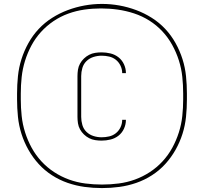

<svg xmlns="http://www.w3.org/2000/svg" viewBox="-20 -832 1040 979"><path d="M498 -115Q482 -115 465.5 -117.5Q449 -120 434.5 -127.5Q420 -135 408 -146.5Q396 -158 388 -172.5Q380 -187 377.5 -203.5Q375 -220 375 -237V-443Q375 -460 377.5 -476.5Q380 -493 388 -507.5Q396 -522 408 -533.5Q420 -545 434.5 -552.5Q449 -560 465.5 -562.5Q482 -565 498 -565Q521 -565 543.5 -559.5Q566 -554 584 -540Q602 -526 612 -504.5Q622 -483 622 -460Q622 -460 622 -459.5Q622 -459 622 -459H603Q603 -459 603 -459.5Q603 -460 603 -460Q603 -479 594.5 -497Q586 -515 571 -527Q556 -539 537 -543.5Q518 -548 498 -548Q477 -548 456.5 -541.5Q436 -535 421 -520.5Q406 -506 400 -485.5Q394 -465 394 -444V-236Q394 -215 400 -194.5Q406 -174 421 -159.5Q436 -145 456.5 -138.5Q477 -132 498 -132Q518 -132 537 -136.5Q556 -141 571 -153Q586 -165 594.5 -183Q603 -201 603 -220Q603 -220 603 -220.5Q603 -221 603 -221H622Q622 -221 622 -220.5Q622 -220 622 -220Q622 -197 612 -175.5Q602 -154 584 -140Q566 -126 543.5 -120.5Q521 -115 498 -115ZM500 127Q455 127 411 121Q367 115 325 100.5Q283 86 245 61.5Q207 37 177 4Q147 -29 125 -68Q103 -107 89.5 -149.5Q76 -192 71.5 -236.5Q67 -281 67 -325V-355Q67 -399 71.5 -443.5Q76 -488 89.5 -530.5Q103 -573 125 -612.5Q147 -652 177.5 -684.5Q208 -717 246 -741Q284 -765 325.5 -780.5Q367 -796 411 -804Q455 -812 500 -812Q545 -812 589 -804Q633 -796 674.5 -780.5Q716 -765 754 -741Q792 -717 822.5 -684.5Q853 -652 875 -612.5Q897 -573 910.5 -530.5Q924 -488 928.5 -443.5Q933 -399 933 -355V-325Q933 -281 928.5 -236.5Q924 -192 910.5 -149.5Q897 -107 875 -68Q853 -29 823 4Q793 37 755 61.5Q717 86 675 100.5Q633 115 589 121Q545 127 500 127ZM500 109Q543 109 585.5 103.5Q628 98 668 83.5Q708 69 744 45.5Q780 22 809 -9.5Q838 -41 858.5 -78.5Q879 -116 892 -157Q905 -198 909.5 -240.5Q914 -283 914 -325V-355Q914 -398 909.5 -440.5Q905 -483 892 -524Q879 -565 858 -603Q837 -641 807.5 -672.5Q778 -704 741.5 -727Q705 -750 664 -763.5Q623 -777 580.5 -783Q538 -789 495 -789Q452 -789 410 -783Q368 -777 328 -762.5Q288 -748 252.5 -724Q217 -700 188.5 -668.5Q160 -637 140 -599.5Q120 -562 107.5 -521.5Q95 -481 90.5 -439Q86 -397 86 -355V-325Q86 -283 90.5 -240.5Q95 -198 108 -157Q121 -116 141.5 -78.5Q162 -41 191 -9.5Q220 22 256 45.5Q292 69 332 83.5Q372 98 414.5 103.5Q457 109 500 109Z"/></svg>

Font: Zed Sans Thin Extended
Style: Regular
Weight: 100
Width: 7
Designer: Belleve Invis
Foundry: Belleve Invis
Version: Version 1.0.0; ttfautohint (v1.8.4)